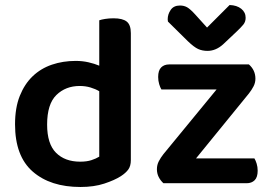

<svg xmlns="http://www.w3.org/2000/svg" viewBox="-20 -731 1082 766"><path d="M502 -92Q502 -69 492 -55Q482 -41 462 -28Q437 -12 396 1.5Q355 15 301 15Q181 15 110.5 -46.5Q40 -108 40 -235Q40 -301 59 -348.5Q78 -396 110.5 -427Q143 -458 187 -473Q231 -488 282 -488Q309 -488 333 -482.5Q357 -477 376 -469V-650Q384 -653 399.5 -655.5Q415 -658 433 -658Q469 -658 485.5 -645Q502 -632 502 -599ZM376 -367Q361 -376 341 -382Q321 -388 298 -388Q242 -388 205 -352Q168 -316 168 -234Q168 -157 203.5 -121.5Q239 -86 300 -86Q326 -86 344.5 -92Q363 -98 376 -106ZM632 0Q620 -11 613 -25Q606 -39 606 -56Q606 -73 613.5 -87.5Q621 -102 632 -116L844 -374H624Q619 -382 615 -395.5Q611 -409 611 -424Q611 -450 623 -462Q635 -474 655 -474H973Q999 -451 999 -417Q999 -401 991.5 -386.5Q984 -372 973 -358L762 -99H995Q1000 -91 1004 -78Q1008 -65 1008 -50Q1008 -24 996 -12Q984 0 964 0ZM806 -621 896 -711Q925 -710 942.5 -696Q960 -682 960 -660Q960 -644 950.5 -632.5Q941 -621 923 -604L870 -554Q841 -528 808 -528Q787 -528 770.5 -535.5Q754 -543 729 -567L650 -645Q649 -649 649 -654Q649 -674 661 -691.5Q673 -709 698 -709Q714 -709 726.5 -702Q739 -695 759 -673Z"/></svg>

Font: Baloo Bhaina 2 SemiBold
Style: Regular
Weight: 600
Designer: Yesha Goshar, Manish Minz, Shuchita Grover and Ek Type
Foundry: Ek Type
Version: Version 1.640;hotconv 1.0.111;makeotfexe 2.5.65597; ttfautoh